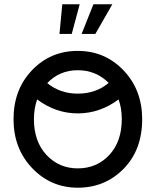

<svg xmlns="http://www.w3.org/2000/svg" viewBox="-20 -865 725 894"><path d="M270 -845H351L314 -707H257ZM415 -845H503L424 -707H360ZM642 -310Q642 -167 555.5 -79Q469 9 342 9Q217 9 130 -82Q43 -173 43 -310Q43 -448 129 -538Q215 -628 342 -628Q469 -628 555.5 -537Q642 -446 642 -310ZM200 -478Q260 -429 342 -429Q427 -429 486 -479Q427 -538 342 -538Q257 -538 200 -478ZM342 -81Q431 -81 489 -143.5Q547 -206 547 -310Q547 -362 532 -402Q445 -337 342 -337Q240 -337 153 -402Q138 -360 138 -310Q138 -206 196.5 -143.5Q255 -81 342 -81Z"/></svg>

Font: Gulax
Style: Regular
Weight: 400
Designer: Morgan Gilbert
Foundry: VTF
Version: Version 1.001;hotconv 1.0.109;makeotfexe 2.5.65596